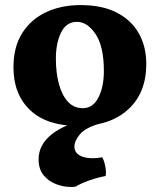

<svg xmlns="http://www.w3.org/2000/svg" viewBox="-20 -487 629 756"><path d="M290 9Q164 9 98.5 -53.5Q33 -116 33 -222Q33 -303 68 -357.5Q103 -412 162.5 -439.5Q222 -467 297 -467Q383 -467 440.5 -437Q498 -407 527 -355Q556 -303 556 -235Q556 -121 484.5 -56Q413 9 290 9ZM306 -61Q346 -61 367.5 -103Q389 -145 389 -207Q389 -304 356.5 -352.5Q324 -401 283 -401Q241 -401 220.5 -359Q200 -317 200 -256Q200 -200 212 -156Q224 -112 247.5 -86.5Q271 -61 306 -61ZM344 -24 372 0Q316 16 294.5 42Q273 68 273 90Q273 112 292 124Q311 136 346 136Q366 136 382 132Q389 142 394 165.5Q399 189 396 206Q364 212 332.5 223Q301 234 277 248Q271 249 266.5 249Q262 249 255 249Q231 249 202 238.5Q173 228 152.5 204Q132 180 132 140Q132 83 184 41.5Q236 0 344 -24Z"/></svg>

Font: Vollkorn ExtraBold
Style: Regular
Weight: 800
Designer: Friedrich Althausen
Foundry: Friedrich Althausen
Version: Version 5.000; ttfautohint (v1.8.3)